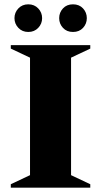

<svg xmlns="http://www.w3.org/2000/svg" viewBox="-20 -869 468 889"><path d="M30 0V-16L119 -58V-602L30 -644V-660H398V-644L309 -602V-58L398 -16V0ZM111 -721Q83 -721 65 -740Q47 -759 47 -785Q47 -811 65 -830Q83 -849 111 -849Q139 -849 157 -830Q175 -811 175 -785Q175 -759 157 -740Q139 -721 111 -721ZM318 -721Q289 -721 271.5 -740Q254 -759 254 -785Q254 -811 271.5 -830Q289 -849 318 -849Q347 -849 364.5 -830Q382 -811 382 -785Q382 -759 364.5 -740Q347 -721 318 -721Z"/></svg>

Font: Spectral SC ExtraBold
Style: Regular
Weight: 800
Designer: Jean-Baptiste Levee
Foundry: Production Type
Version: Version 2.001